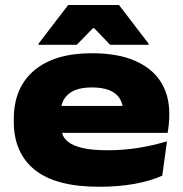

<svg xmlns="http://www.w3.org/2000/svg" viewBox="-20 -712 718 752"><path d="M368 19.5Q198.5 19.5 116.2 -46.8Q34 -113 34 -236V-245.5Q34 -368.5 113.8 -436Q193.5 -503.5 339.5 -503.5Q440 -503.5 507.5 -474.5Q575 -445.5 609 -392.5Q643 -339.5 643 -268V-261Q643 -243 641 -223.8Q639 -204.5 636.5 -191.5H455Q458.5 -212 460.2 -236.2Q462 -260.5 462 -276Q462 -305.5 448.8 -326.5Q435.5 -347.5 408.5 -358.5Q381.5 -369.5 339.5 -369.5Q279 -369.5 248.8 -344Q218.5 -318.5 218.5 -275V-253.5L220 -240.5V-212.5Q220 -200 225.2 -184.8Q230.5 -169.5 248.2 -155.5Q266 -141.5 302.8 -132.5Q339.5 -123.5 402.5 -123.5Q461.5 -123.5 519.5 -132.5Q577.5 -141.5 634 -158.5L615.5 -24Q570 -3.5 507.8 8Q445.5 19.5 368 19.5ZM124 -191.5V-297H598.5V-191.5ZM247 -692.5H446L562 -541V-536.5H411.5L349 -601.5H344L280.5 -536.5H131V-541Z"/></svg>

Font: Anek Latin Expanded ExtraBold
Style: Regular
Weight: 800
Width: 7
Designer: Yesha Goshar
Foundry: Ek Type
Version: Version 1.003